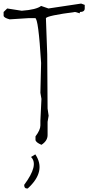

<svg xmlns="http://www.w3.org/2000/svg" viewBox="-23 -807 492 1070"><path d="M429.2 -787.1 449.2 -779.8V-759.8Q449.2 -740.2 421.9 -740.2V-732.9L395 -740.2Q242.2 -720.2 232.9 -706.1L240.2 -503.9L242.2 -202.1L248 -162.1L242.2 -127.9V-54.2Q242.2 -22 208 0Q176.8 -13.2 174.8 -26.9V-46.9Q202.1 -83 202.1 -107.9V-134.8L208 -255.9L202.1 -290L206.1 -456.1Q190.9 -706.1 172.9 -706.1H139.2L30.8 -699.2Q-2.9 -708 -2.9 -720.2V-740.2L17.1 -759.8L98.1 -747.1Q179.2 -752.9 206.1 -773.9L247.1 -759.8ZM173.8 53.2Q236.8 147 131.8 243.2H126Q111.8 243.2 111.8 223.1Q194.8 111.8 149.9 67.9Z"/></svg>

Font: Loved by the King
Style: Regular
Weight: 400
Designer: Kimberly Geswein
Foundry: Kimberly Geswein
Version: Version 1.002 2006